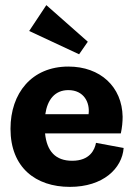

<svg xmlns="http://www.w3.org/2000/svg" viewBox="-20 -720 523 750"><path d="M463 -142 355 -162C350 -135 331 -92 262 -92C197 -92 163 -129 156 -199H452C457 -222 459 -244 459 -264C457 -381 372 -460 247 -460C104 -460 21 -356 21 -217C21 -66 119 10 253 10C383 10 457 -62 463 -142ZM326 -274H157C165 -330 194 -368 247 -368C308 -368 332 -319 326 -274ZM323 -557 161 -700 94 -599 289 -508Z"/></svg>

Font: Zilla Slab Bold
Style: Regular
Weight: 700
Designer: Typotheque.com
Foundry: Typotheque type foundry
Version: Version 1.3; 2018